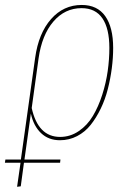

<svg xmlns="http://www.w3.org/2000/svg" viewBox="-42 -548 527 763"><path d="M196.3 9.3Q150.9 9.3 121.1 -19Q91.3 -47.4 80.6 -96.7L55.2 85.9H198.2L196.8 98.6H53.2L40.5 192.4L25.9 194.3L39.6 98.6H-22.5L-20.5 85.9H41L97.7 -318.4Q111.3 -416 160.9 -472.2Q210.4 -528.3 282.7 -528.3Q344.7 -528.3 376.2 -483.9Q407.7 -439.5 407.7 -357.4Q407.7 -317.9 402.3 -276.9Q397 -235.8 386.5 -194.3Q376 -152.8 358.4 -116.5Q340.8 -80.1 318.4 -51.8Q295.9 -23.4 264.4 -7.1Q232.9 9.3 196.3 9.3ZM111.3 -315.9 84 -118.7Q109.4 -3.9 196.8 -3.9Q237.3 -3.9 271.2 -27.1Q305.2 -50.3 327.1 -87.2Q349.1 -124 364.3 -171.4Q379.4 -218.8 386 -265.6Q392.6 -312.5 392.6 -357.4Q392.6 -434.6 365 -475.1Q337.4 -515.6 282.2 -515.6Q215.8 -515.6 170.2 -462.4Q124.5 -409.2 111.3 -315.9Z"/></svg>

Font: Fira Sans Compressed Hair
Style: Italic
Weight: 100
Width: 3
Italic angle: -8°
Designer: Carrois Corporate & Edenspiekermann AG
Foundry: Carrois Corporate GbR & Edenspiekermann AG
Version: Version 4.203;PS 004.203;hotconv 1.0.88;makeotf.lib2.5.64775